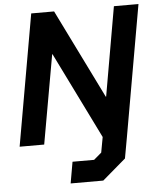

<svg xmlns="http://www.w3.org/2000/svg" viewBox="-60 -751 838 1020"><g transform="rotate(-5 358.5 -241.0)"><path d="M717 -700 594 0 574 111 449 218H275L295 104H410L451 69L466 -13L239 -474H237L153 0H22L145 -700H267L501 -225H503L586 -700Z"/></g></svg>

Font: Chakra Petch
Style: Bold Italic
Weight: 700
Italic angle: -10°
Designer: Katatrad Aksorn Co.,Ltd.
Foundry: Cadson Demak Co.,Ltd.
Version: Version 1.000; ttfautohint (v1.6)